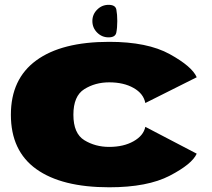

<svg xmlns="http://www.w3.org/2000/svg" viewBox="-20 -768 876 794"><path d="M431.5 6.5Q590 6.5 682.2 -41.5Q774.5 -89.5 793.5 -132.5L581 -243.5Q573.5 -207 532.2 -183.8Q491 -160.5 431.5 -160.5Q374 -160.5 328.8 -188.2Q283.5 -216 283.5 -293.5Q283.5 -371 328.5 -399.2Q373.5 -427.5 431.5 -427.5Q491.5 -427.5 532.5 -404.2Q573.5 -381 581 -342L793.5 -448.5Q774.5 -493 682.2 -544Q590 -595 431.5 -595Q235 -595 130 -518.2Q25 -441.5 25 -293.5Q25 -144 130 -68.8Q235 6.5 431.5 6.5ZM429 -613.5Q457 -613.5 461 -633.2Q465 -653 465 -681Q465 -708.5 461.2 -728.2Q457.5 -748 429 -748Q401.5 -748 381.8 -728.2Q362 -708.5 362 -681Q362 -653 381.8 -633.2Q401.5 -613.5 429 -613.5Z"/></svg>

Font: Anybody Expanded Black
Style: Regular
Weight: 900
Width: 7
Designer: Tyler Finck
Foundry: Etcetera Type Company
Version: Version 1.113;gftools[0.9.25]